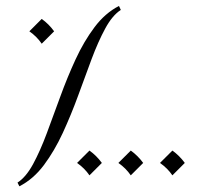

<svg xmlns="http://www.w3.org/2000/svg" viewBox="-20 -598 681 658"><path d="M123 -533.2Q147.5 -515.6 165.5 -490.7L123 -448.2Q106.4 -472.7 80.6 -490.7ZM286.6 -82Q311 -64.5 329.1 -39.6L286.6 2.9Q270 -21.5 244.1 -39.6ZM428.2 -82Q452.6 -64.5 470.7 -39.6L428.2 2.9Q411.6 -21.5 385.7 -39.6ZM570.8 -82Q595.2 -64.5 613.3 -39.6L570.8 2.9Q554.2 -21.5 528.3 -39.6ZM46.4 40.5 40 27.8Q69.3 8.8 93.5 -35.9Q117.7 -80.6 140.1 -140.6Q162.6 -200.7 186.5 -266.6Q210.4 -332.5 239 -394.5Q267.6 -456.5 304 -504.9Q340.3 -553.2 387.7 -577.6L394 -564Q364.7 -544.9 340.6 -500.2Q316.4 -455.6 293.9 -395.5Q271.5 -335.4 247.6 -269.8Q223.6 -204.1 195.1 -142.3Q166.5 -80.6 130.4 -32.2Q94.2 16.1 46.4 40.5Z"/></svg>

Font: Lateef ExtraLight
Style: Regular
Weight: 200
Designer: SIL International
Foundry: SIL International
Version: Version 4.200